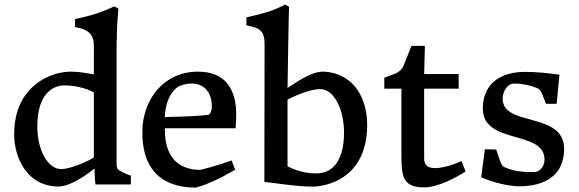

<svg xmlns="http://www.w3.org/2000/svg" viewBox="-20 -832 2610 866"><path d="M43.9 -226.6C43.9 -121.6 101.1 9.3 244.6 9.3C278.8 9.3 335.4 -15.1 406.2 -71.8C406.2 -35.6 410.6 0 410.6 0H570.3V-40C547.9 -46.4 519.5 -60.5 511.2 -69.3C508.3 -74.2 505.9 -83.5 505.9 -88.9V-629.9C507.3 -699.7 507.8 -722.7 514.2 -793L495.6 -803.2C438.5 -777.3 403.8 -764.6 318.4 -745.6V-710C337.9 -706.1 350.6 -703.6 363.8 -696.8C407.7 -674.3 403.3 -640.6 403.3 -595.2V-496.6C375 -501.5 337.9 -508.8 300.8 -508.8C229 -508.8 147 -474.1 97.2 -406.7C63 -361.8 43.9 -300.8 43.9 -226.6ZM256.3 -69.3C198.2 -69.3 148.4 -149.4 148.4 -262.7C148.4 -399.4 210 -448.2 274.4 -446.8C325.7 -445.8 373.5 -432.1 403.3 -415V-121.6C364.7 -97.7 292.5 -69.3 256.3 -69.3Z M622.1 -242.2C618.7 -82 696.8 14.2 862.8 14.2C917 0 969.7 -25.9 1041 -66.4L1024.4 -108.4C956.5 -83 883.3 -65.9 883.3 -65.9C825.7 -65.9 720.7 -85.9 723.6 -253.4H1042.5C1042.5 -253.4 1044.9 -287.6 1045.4 -306.2C1047.9 -428.7 997.6 -508.8 873 -508.8C719.7 -508.8 625 -385.7 622.1 -242.2ZM723.6 -304.2C726.6 -403.8 777.3 -439.9 792.5 -445.3C871.1 -474.1 935.5 -439.9 935.5 -351.1C935.5 -334 928.7 -315.4 918 -314C901.9 -312 852.5 -306.2 723.6 -304.2Z M1172.4 -11.2H1173.3C1187.5 -11.2 1314 9.8 1389.2 9.8C1448.2 9.8 1636.2 -23.4 1636.2 -270C1636.2 -337.4 1617.2 -385.7 1596.2 -420.9C1544.4 -502 1459.5 -509.3 1435.5 -508.8C1382.8 -508.8 1313.5 -459 1276.9 -435.1C1278.3 -468.8 1281.2 -773.9 1284.2 -801.3L1266.1 -811.5C1200.7 -778.3 1180.2 -775.4 1091.3 -753.4V-718.3C1134.3 -707 1173.3 -706.1 1173.3 -636.2ZM1276.9 -82V-382.8C1302.7 -396.5 1376.5 -430.2 1423.8 -430.2C1486.3 -430.2 1531.7 -339.8 1531.7 -233.9C1531.7 -134.3 1498.5 -49.8 1405.8 -49.8C1358.4 -49.8 1315.4 -62 1276.9 -82Z M1790.5 -142.6C1790.5 -36.6 1794.9 13.2 1894 13.2C1952.1 13.2 2033.2 -28.3 2080.1 -58.6L2061.5 -105.5C2031.2 -90.8 1977.5 -73.7 1942.4 -73.7C1911.6 -73.7 1893.1 -85.9 1893.1 -117.2V-432.1H2048.8V-498H1893.1L1896.5 -625H1835.9L1798.3 -531.2C1794.4 -521.5 1779.8 -506.3 1761.2 -499.5L1713.4 -481.4V-432.1H1790.5Z M2150.4 -33.2C2195.8 -10.7 2273.4 8.3 2322.8 8.3C2434.1 8.3 2524.4 -38.6 2524.4 -160.6C2524.4 -330.1 2247.1 -258.3 2247.1 -386.7C2247.1 -417.5 2267.1 -455.1 2298.8 -455.1C2335 -455.1 2374.5 -446.8 2401.9 -435.1C2415.5 -429.2 2420.9 -419.4 2428.2 -400.4L2442.9 -363.8H2490.7L2503.4 -495.1C2450.2 -502.4 2401.4 -507.8 2347.7 -507.8C2225.1 -507.8 2157.7 -443.8 2157.7 -342.8C2157.7 -177.2 2436 -248 2436 -112.3C2436 -83 2417 -55.7 2386.7 -55.7C2336.9 -55.7 2296.9 -59.1 2254.4 -78.6C2249.5 -81.5 2243.2 -85 2236.3 -104.5L2217.8 -157.7L2167 -158.7Z"/></svg>

Font: Donegal One
Style: Regular
Weight: 400
Designer: Gary Lonergan
Foundry: Sorkin Type Co.
Version: Version 1.004